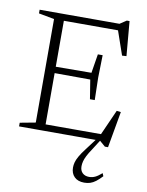

<svg xmlns="http://www.w3.org/2000/svg" viewBox="-102 -780 848 1106"><g transform="rotate(10 322.0 -227.0)"><path d="M446 -487.5 443 -356 446 -225H418L400 -337L165.5 -338V-375L400 -376.5L418 -487.5ZM582 -506 556.5 -504.5 502 -662 530.5 -644H156.5V-682.5H510L548.5 -708H564.5ZM508 -21 581.5 -186 606 -183 568.5 29H550L516.5 0H156.5V-38H536ZM43 0V-21.5L134 -38.5V-644L43 -661V-682.5H191.5V0ZM481 56.5Q463.5 82.5 454 101.2Q444.5 120 440.8 134.8Q437 149.5 437 163.5Q437 188.5 451.5 202.5Q466 216.5 490.5 216.5Q508.5 216.5 525.2 208.8Q542 201 564 181.5L571 198.5Q552 219 535.5 231.5Q519 244 503 249Q487 254 468.5 254Q431 254 410.5 233.5Q390 213 390 179Q390 165 394 149.2Q398 133.5 409.8 112.5Q421.5 91.5 444 62.5L500.5 -12.5H525Z"/></g></svg>

Font: Newsreader Light
Style: Regular
Weight: 300
Designer: Hugues Gentile
Foundry: Production Type
Version: Version 1.003